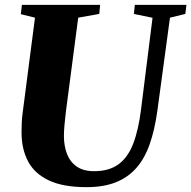

<svg xmlns="http://www.w3.org/2000/svg" viewBox="-20 -763 790 793"><path d="M682 -690 630 -306Q619 -226 597.8 -166.2Q576.5 -106.5 541.8 -67.8Q507 -29 456.8 -9.5Q406.5 10 338 10Q240.5 10 181.5 -18Q122.5 -46 95.8 -96.8Q69 -147.5 69 -215.5Q69 -234.5 69.8 -254.8Q70.5 -275 73.5 -296.5L124.5 -690L66 -704.5L70.5 -743H393.5L390 -705.5L303 -690L252.5 -304.5Q249 -275.5 246.5 -248.8Q244 -222 244 -201.5Q244 -161.5 256.2 -128.5Q268.5 -95.5 296 -75.8Q323.5 -56 369 -56Q430.5 -56 469.5 -84.5Q508.5 -113 530.5 -170.5Q552.5 -228 563 -315L610 -689.5L533 -705.5L537 -743H750L745.5 -705.5Z"/></svg>

Font: Merriweather 72pt Black
Style: Italic
Weight: 900
Italic angle: -7.8°
Version: Version 2.101